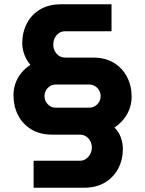

<svg xmlns="http://www.w3.org/2000/svg" viewBox="-20 -720 678 897"><path d="M137 157V31H353Q369 31 381.5 22.5Q394 14 401.5 0Q409 -14 409 -31Q409 -48 401.5 -61.5Q394 -75 381.5 -83Q369 -91 353 -91H223Q166 -91 125.5 -116Q85 -141 64 -182.5Q43 -224 43 -275Q43 -304 52 -330Q61 -356 79 -378.5Q97 -401 122 -417Q104 -438 94 -464.5Q84 -491 84 -519Q84 -569 105.5 -610.5Q127 -652 167.5 -676Q208 -700 265 -700H501V-574H285Q268 -574 255.5 -565.5Q243 -557 236 -543Q229 -529 229 -511Q229 -495 236 -481.5Q243 -468 255.5 -459.5Q268 -451 285 -451H414Q472 -451 512 -426.5Q552 -402 573.5 -360.5Q595 -319 595 -269Q595 -239 585.5 -212.5Q576 -186 558.5 -164Q541 -142 515 -124Q535 -104 544.5 -78Q554 -52 554 -23Q554 26 532.5 67Q511 108 470.5 132.5Q430 157 373 157ZM240 -217H397Q412 -217 424 -224.5Q436 -232 443 -244Q450 -256 450 -271Q450 -286 443 -298Q436 -310 424 -317.5Q412 -325 397 -325H240Q225 -325 213.5 -317.5Q202 -310 195 -298Q188 -286 188 -271Q188 -256 195 -244Q202 -232 213.5 -224.5Q225 -217 240 -217Z"/></svg>

Font: MuseoModerno SemiBold
Style: Bold
Weight: 700
Version: Version 1.001